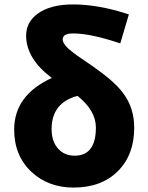

<svg xmlns="http://www.w3.org/2000/svg" viewBox="-20 -833 669 867"><path d="M413 -257Q413 -334 330 -400Q213 -369 213 -250Q213 -193 244 -160Q272 -130 317 -130Q413 -130 413 -257ZM523 -637Q390 -682 310 -682Q263 -682 263 -655Q263 -631 311 -595Q326 -583 362 -559Q402 -532 422 -517Q507 -456 542 -404Q586 -341 586 -256Q586 -134 513 -61Q439 14 312 14Q199 14 123 -56Q44 -129 44 -248Q44 -403 214 -481Q98 -568 98 -672Q98 -733 150 -771Q207 -813 310 -813Q425 -813 562 -768Z"/></svg>

Font: KaiGen Gothic KR Heavy
Style: Heavy
Weight: 900
Designer: Ryoko NISHIZUKA  (kana & ideographs); Paul D. Hunt (Latin, Greek & Cyrillic); Wenlong ZHANG  (bopomofo); Sandoll Communi
Foundry: Adobe Systems Incorporated
Version: Version 1.002 March 28, 2018